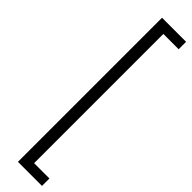

<svg xmlns="http://www.w3.org/2000/svg" viewBox="-334 -784 909 909"><g transform="rotate(45 120.5 -329.5)"><path d="M240.7 -762.7H138.2V102.5H240.7V152.3H79.6V-812.5H240.7Z"/></g></svg>

Font: Vazir Thin
Style: Thin
Weight: 100
Designer: Saber Rastikerdar
Foundry: Saber Rastikerdar
Version: Version 30.0.0